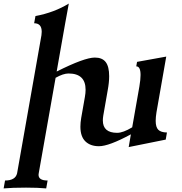

<svg xmlns="http://www.w3.org/2000/svg" viewBox="-69 -802 1010 1066"><path d="M187.5 244.1Q142.6 239.7 75.7 239.7Q-2 239.7 -48.8 244.1L-41 200.2Q16.6 200.2 25.9 160.2L161.1 -606.4Q162.6 -616.7 162.6 -625.5Q162.6 -672.9 120.6 -672.9L127.9 -712.9Q231.9 -732.4 313 -782.2L293 -672.9L245.6 -404.8Q399.9 -482.4 457.5 -482.4Q498.5 -482.4 517.8 -457.5Q537.1 -432.6 537.1 -378.9Q537.1 -344.2 528.8 -299.8L504.4 -160.2Q502 -145.5 502 -133.3Q502 -64.5 581.5 -64.5Q614.3 -64.5 665 -95.2L704.6 -320.3Q711.4 -359.9 711.4 -385.7Q711.4 -433.6 687.5 -433.6L691.9 -458.5L854 -487.8L799.8 -178.7Q795.4 -151.4 795.4 -130.9Q795.4 -95.7 810.1 -81.3Q824.7 -66.9 857.9 -66.4L851.1 -26.9L645.5 14.6L657.7 -56.2Q535.6 9.8 480.5 9.8Q432.6 9.8 405 -17.1Q377.4 -43.9 377.4 -98.6Q377.4 -120.6 381.8 -147L402.3 -263.7Q406.2 -285.6 406.2 -303.7Q406.2 -394 311.5 -394Q282.2 -394 239.7 -370.1L146 160.2L145 168.5Q145 200.2 195.3 200.2Z"/></svg>

Font: Kelvinch
Style: Bold Italic
Weight: 700
Italic angle: -10°
Designer: Paul James Miller
Foundry: High-Logic / Made with FontCreator
Version: Version 3.30 September 23, 2016